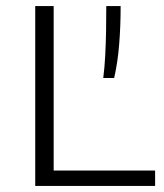

<svg xmlns="http://www.w3.org/2000/svg" viewBox="-20 -615 542 635"><path d="M96.5 0V-595H157.5V-51H493V0ZM321.5 -357Q326 -392.5 328 -431.2Q330 -470 330.8 -511.2Q331.5 -552.5 331.5 -595H379Q379 -529.5 374.2 -469.2Q369.5 -409 357.5 -357Z"/></svg>

Font: Encode Sans SC SemiExpanded Light
Style: Regular
Weight: 300
Width: 6
Designer: Multiple Designers
Foundry: Impallari Type
Version: Version 3.002